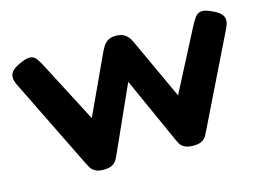

<svg xmlns="http://www.w3.org/2000/svg" viewBox="-94 -877 1464 1063"><g transform="rotate(-15 637.5 -346.0)"><path d="M379 8Q347 8 330 -3Q313 -14 305.5 -28Q298 -42 293 -51L38 -570Q17 -612 30.5 -638.5Q44 -665 96 -686Q130 -700 149.5 -697.5Q169 -695 182 -677.5Q195 -660 211 -629L390 -285L547 -624Q553 -636 562 -651.5Q571 -667 588.5 -679Q606 -691 635 -691Q668 -691 686.5 -678Q705 -665 714 -649Q723 -633 727 -623L884 -283L1063 -629Q1079 -660 1092.5 -678Q1106 -696 1125.5 -699Q1145 -702 1179 -687Q1215 -672 1232 -655.5Q1249 -639 1249.5 -618.5Q1250 -598 1236 -570L982 -51Q978 -42 970.5 -28Q963 -14 946 -3Q929 8 895 8Q861 8 843 -2.5Q825 -13 818 -27Q811 -41 806 -51L637 -427L468 -51Q464 -41 456 -27Q448 -13 431 -2.5Q414 8 379 8Z"/></g></svg>

Font: Fredoka Expanded
Style: Bold
Weight: 700
Width: 7
Designer: Ben Nathan
Foundry: Milena B. Brandão, Ben Nathan
Version: Version 2.001